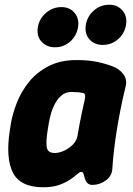

<svg xmlns="http://www.w3.org/2000/svg" viewBox="-20 -773 561 812"><path d="M163 19Q66 19 34.5 -43Q3 -105 22 -225L26 -250Q33 -292 51.5 -339Q70 -386 102.5 -426.5Q135 -467 185 -493Q235 -519 304 -519Q355 -519 392 -511Q429 -503 457 -492Q484 -482 501.5 -459.5Q519 -437 511 -406Q499 -357 489.5 -309Q480 -261 473 -216.5Q466 -172 461.5 -131.5Q457 -91 455 -58Q453 -28 427 -9.5Q401 9 371 9Q358 9 350.5 2Q343 -5 339 -18Q335 -30 333 -38Q331 -46 323 -46Q317 -46 306 -36Q295 -26 276.5 -13.5Q258 -1 230.5 9Q203 19 163 19ZM211 -126Q231 -126 252 -136Q273 -146 289 -162.5Q305 -179 308 -200Q313 -228 317 -250.5Q321 -273 326 -295.5Q331 -318 337 -345Q346 -379 329 -380Q321 -382 308.5 -383Q296 -384 282 -384Q258 -384 241 -370Q224 -356 212.5 -334.5Q201 -313 195 -290.5Q189 -268 186 -250L182 -225Q174 -177 177.5 -151.5Q181 -126 211 -126ZM213 -573Q177 -573 155.5 -597Q134 -621 140 -658Q146 -694 174.5 -718.5Q203 -743 240 -743Q275 -743 295.5 -718.5Q316 -694 310 -658Q304 -621 276.5 -597Q249 -573 213 -573ZM415 -583Q379 -583 358 -607Q337 -631 343 -668Q349 -704 377 -728.5Q405 -753 442 -753Q477 -753 498 -728.5Q519 -704 513 -668Q507 -631 479 -607Q451 -583 415 -583Z"/></svg>

Font: Winky Sans
Style: Bold Italic
Weight: 700
Italic angle: -8.97852°
Designer: Simon Atzbach
Foundry: typofactur
Version: Version 1.205